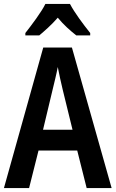

<svg xmlns="http://www.w3.org/2000/svg" viewBox="-20 -1023 588 977"><path d="M336 -1003H211C191 -962 142 -897 109 -855V-843H180C205 -864 242 -896 274 -933C304 -896 340 -865 368 -843H439V-855C403 -900 359 -959 336 -1003ZM421 -66H548L346 -781H200L0 -66H128L176 -257H373ZM299 -567 349 -363H199L248 -568C255 -597 268 -649 274 -682C280 -648 290 -606 299 -567Z"/></svg>

Font: Noto Sans Malayalam UI Condensed SemiBold
Style: Regular
Weight: 600
Width: 3
Designer: Jelle Bosma - Monotype Design Team
Foundry: Monotype Imaging Inc.
Version: Version 2.104